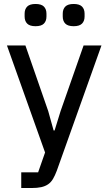

<svg xmlns="http://www.w3.org/2000/svg" viewBox="-20 -747 546 967"><path d="M401 -518H491L266 113Q257 137 247 154Q237 171 222.5 181Q208 191 188 195.5Q168 200 138 200H87V121H172L207 21L15 -518H108L223 -187L250 -90H255L285 -187ZM159 -615Q130 -615 117 -628Q104 -641 104 -664V-678Q104 -701 117 -714Q130 -727 159 -727Q188 -727 201 -714Q214 -701 214 -678V-664Q214 -641 201 -628Q188 -615 159 -615ZM351 -615Q322 -615 309 -628Q296 -641 296 -664V-678Q296 -701 309 -714Q322 -727 351 -727Q380 -727 393 -714Q406 -701 406 -678V-664Q406 -641 393 -628Q380 -615 351 -615Z"/></svg>

Font: IBM Plex Sans Arabic Text
Style: Regular
Weight: 450
Designer: Mike Abbink, Paul van der Laan, Pieter van Rosmalen, Wael Morcos, Khajak Apelian
Foundry: Bold Monday
Version: Version 1.2